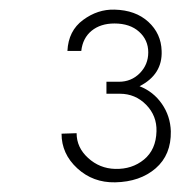

<svg xmlns="http://www.w3.org/2000/svg" viewBox="-20 -769 408 399"><path d="M219.2 -390.1Q173.3 -389.2 140.6 -419.2Q107.9 -449.2 107.9 -491.2L139.2 -492.2Q139.2 -462.4 163.1 -440.7Q187 -418.9 219.2 -418Q254.4 -417 279.3 -437.5Q304.2 -458 305.2 -496.1Q306.2 -528.3 283.7 -551.3Q261.2 -574.2 229 -574.2H201.2V-599.1H227.1Q252.9 -599.1 270.5 -616.9Q288.1 -634.8 288.1 -660.2Q288.1 -686 269 -703.1Q250 -720.2 217.8 -720.2Q189 -720.2 170.4 -705.1Q151.9 -689.9 148.9 -663.1H120.1Q122.1 -705.1 152.6 -727.5Q183.1 -750 217.8 -749Q261.7 -748 288.3 -723.6Q314.9 -699.2 315.9 -663.1Q317.9 -614.3 270 -589.8Q298.8 -578.6 316.4 -553.2Q334 -527.8 335 -496.1Q335.9 -447.3 303.5 -419.2Q271 -391.1 219.2 -390.1Z"/></svg>

Font: Oakes Grotesk
Style: Light Italic
Weight: 300
Designer: Samuel Oakes
Foundry: Samuel Oakes
Version: Version 1.0 | wf-rip DC20170320